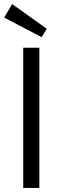

<svg xmlns="http://www.w3.org/2000/svg" viewBox="-38 -921 285 941"><path d="M75.8 0H154.8V-687.2H75.8ZM191.4 -779.8 21.6 -901 -17.6 -834.8 166 -739Z"/></svg>

Font: Secuela Light
Style: Regular
Weight: 300
Designer: Fernando Haro
Foundry: deFharo
Version: Version 1.708